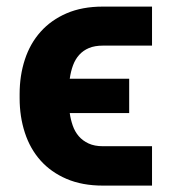

<svg xmlns="http://www.w3.org/2000/svg" viewBox="-20 -557 521 585"><path d="M293.3 -536.9H443.2V-418H293.3Q268.8 -418 251.2 -410.7Q233.7 -403.4 221.6 -390.1Q209.5 -376.8 202.6 -358.3Q195.7 -339.8 192.5 -317.1H373.6V-212.4H192.5Q195.3 -192.5 201.7 -174.2Q208.1 -155.9 220 -142Q231.9 -128.2 249.8 -119.9Q267.8 -111.5 293.3 -111.5H443.2V8.5H293.3Q230.5 8.5 182.9 -11.9Q135.3 -32.3 103.5 -68Q71.7 -103.7 55.8 -152.5Q39.8 -201.3 39.8 -257.8V-270.6Q39.8 -327.1 55.8 -375.7Q71.7 -424.4 103.7 -460.2Q135.7 -496.1 183.1 -516.5Q230.5 -536.9 293.3 -536.9Z"/></svg>

Font: Cannonade
Style: Bold
Weight: 700
Designer: Rasmus Andersson
Foundry: rsms
Version: Version 3.012;git-f93a4a705